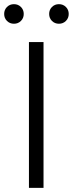

<svg xmlns="http://www.w3.org/2000/svg" viewBox="-39 -902 350 922"><path d="M100 -700H170V0H100ZM28 -788Q8 -788 -5.5 -801.5Q-19 -815 -19 -835Q-19 -855 -5.5 -868.5Q8 -882 28 -882Q48 -882 61.5 -868.5Q75 -855 75 -835Q75 -815 61.5 -801.5Q48 -788 28 -788ZM244 -788Q224 -788 210.5 -801.5Q197 -815 197 -835Q197 -855 210.5 -868.5Q224 -882 244 -882Q264 -882 277.5 -868.5Q291 -855 291 -835Q291 -815 277.5 -801.5Q264 -788 244 -788Z"/></svg>

Font: PT Root UI Web
Style: Regular
Weight: 400
Designer: Vitaly Kuzmin
Foundry: ParaType Ltd.
Version: Version 1.000W